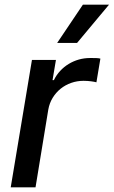

<svg xmlns="http://www.w3.org/2000/svg" viewBox="-20 -802 487 822"><path d="M116.8 -545.5H219.5L204.9 -458.8H210.6Q221.2 -480.8 237.6 -498.4Q253.9 -516 274.1 -528.2Q294.4 -540.5 317.5 -547.1Q340.6 -553.6 365.1 -553.6H373.9Q383.2 -553.6 393.1 -553.3Q403.1 -552.9 409.8 -551.1L392.8 -449.6Q389.6 -450.6 383.9 -451.7Q378.2 -452.8 370.7 -453.8Q363.3 -454.9 354.8 -455.4Q346.2 -456 337.7 -456Q310 -456 284.8 -447.1Q259.6 -438.2 239.5 -422.1Q219.5 -405.9 205.6 -383.3Q191.8 -360.8 186.8 -333.1L132.1 0H25.9ZM334.9 -782H446.7L310 -618.3H224.8Z"/></svg>

Font: Inter P Medium
Style: Italic
Weight: 500
Italic angle: 9.39999°
Designer: Rasmus Andersson
Foundry: rsms
Version: Version 3.018;git-588b23468